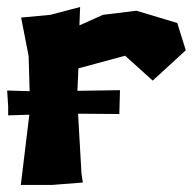

<svg xmlns="http://www.w3.org/2000/svg" viewBox="-41 -520 552 550"><path d="M19.5 -469.7 41 -359.4 43.9 -258.8 -20.5 -260.7 -17.6 -214.8V-189.5L43 -191.4L18.6 9.8H107.4L196.3 2.9L192.4 -23.4L182.6 -194.3L300.8 -193.4L302.7 -261.7L180.7 -259.8L183.6 -324.2L317.4 -360.4L396.5 -289.1L491.2 -376L466.8 -454.1L349.6 -489.3L253.9 -477.5L186.5 -447.3L188.5 -500L103.5 -477.5Z"/></svg>

Font: MaokenAssortedSans-Lite
Style: Lite
Weight: 400
Version: Version 1.400